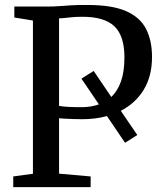

<svg xmlns="http://www.w3.org/2000/svg" viewBox="-20 -770 670 790"><path d="M115.5 -55V-685.5L39 -698V-743H170.5Q200.5 -743 224 -744.8Q247.5 -746.5 274.2 -748.2Q301 -750 341 -749.5Q441.5 -749.5 499.2 -724Q557 -698.5 581.2 -650.5Q605.5 -602.5 605.5 -535.5Q605.5 -457 571.5 -401Q537.5 -345 477 -314L545 -214.5L494.5 -182.5L420 -292.5Q373 -279.5 318.5 -279.5Q301.5 -279.5 281.2 -280.2Q261 -281 244.5 -281.8Q228 -282.5 223 -283.5V-55.5L353 -44V0H34.5V-44ZM223 -334.5Q236.5 -331.5 261 -330.2Q285.5 -329 317.5 -329Q356.5 -329.5 387 -340.5L315 -446.5L365.5 -478L438 -371Q463.5 -395 477.8 -435Q492 -475 492 -534.5Q492 -622 451 -661.5Q410 -701 319 -701Q287.5 -701 264 -698Q240.5 -695 223 -694.5Z"/></svg>

Font: Merriweather Text
Style: Regular
Weight: 400
Designer: Eben Sorkin
Foundry: Eben Sorkin
Version: Version 2.100; ttfautohint (v1.7.19-72a1) -l 8 -r 50 -G 200 